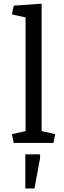

<svg xmlns="http://www.w3.org/2000/svg" viewBox="-20 -783 353 1052"><path d="M120.1 -687.5 45.4 -704.1 55.2 -752 208 -762.7V-64.5L282.7 -47.9L272.9 0H55.2L45.4 -47.9L120.1 -64.5ZM118.7 62.5H199.7V83L168.9 249.5H118.7Z"/></svg>

Font: Noticia Text
Style: Regular
Weight: 400
Designer: JM Sole
Foundry: JM Sole
Version: Version 1.003